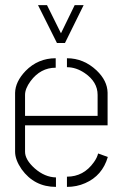

<svg xmlns="http://www.w3.org/2000/svg" viewBox="-20 -732 481 752"><path d="M128.9 -711.9H164.1L218.8 -601.6L272.5 -711.9H307.6L234.4 -563.5H203.1ZM39.1 -137.7V-368.2Q40 -412.1 80.1 -454.1Q128.9 -503.9 198.2 -503.9V-466.8Q138.7 -466.8 99.6 -414.1Q78.1 -384.8 78.1 -360.4V-278.3H362.3V-360.4Q362.3 -411.1 312.5 -445.3Q278.3 -468.8 242.2 -468.8V-503.9Q307.6 -503.9 358.4 -456.1Q400.4 -416 401.4 -369.1V-241.2H78.1V-137.7Q78.1 -106.4 116.2 -72.3Q155.3 -38.1 199.2 -37.1V0Q114.3 0 64.5 -69.3Q39.1 -106.4 39.1 -137.7ZM242.2 0V-40Q307.6 -40 347.7 -96.7Q360.4 -114.3 364.3 -130.9L402.3 -117.2Q380.9 -43.9 313.5 -14.6Q280.3 0 242.2 0Z"/></svg>

Font: Post No Bills Colombo
Style: Light
Weight: 400
Designer: Kosala Senevirathne, Siva Puranthara, Lasantha Premarathna, Tharique Azeez
Foundry: Mooniak
Version: Version 1.220 ; ttfautohint (v1.5)